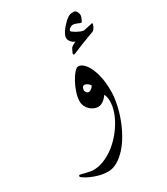

<svg xmlns="http://www.w3.org/2000/svg" viewBox="-202 -498 696 799"><g transform="rotate(-30 146.0 -99.0)"><path d="M254.9 -61Q254.9 -31.2 248 1.7Q241.2 34.7 229.2 66.4Q217.3 98.1 200.9 127Q184.6 155.8 164.8 177.5Q145 199.2 123 212.2Q101.1 225.1 78.1 225.1Q55.2 225.1 34.4 219.2Q13.7 213.4 -2.2 206.1Q-18.1 198.7 -27.6 192.1Q-37.1 185.5 -37.1 184.1Q-37.1 181.6 -35.9 179.2Q-34.7 176.8 -33.2 176.8Q-31.7 176.8 -24.4 178.7Q-17.1 180.7 -7.6 182.9Q2 185.1 11.7 187Q21.5 189 27.8 189Q52.2 189 76.7 179.4Q101.1 169.9 123.5 153.8Q146 137.7 165.3 116.2Q184.6 94.7 199 71Q213.4 47.4 221.7 22.7Q230 -2 230 -24.9Q230 -37.1 228 -45.2Q226.1 -53.2 223.1 -60.1Q219.2 -55.2 214.4 -49.6Q209.5 -43.9 203.6 -39.3Q197.8 -34.7 190.7 -31.7Q183.6 -28.8 175.8 -28.8Q166.5 -28.8 156.5 -33.2Q146.5 -37.6 138.4 -45.2Q130.4 -52.7 125.2 -63.5Q120.1 -74.2 120.1 -86.9Q120.1 -106 127.4 -128.4Q134.8 -150.9 145.5 -170.7Q156.2 -190.4 167.7 -203.6Q179.2 -216.8 188 -216.8Q198.7 -216.8 210.4 -206.8Q222.2 -196.8 232.2 -177Q242.2 -157.2 248.5 -128.2Q254.9 -99.1 254.9 -61ZM196.8 -120.1Q191.4 -128.4 184.1 -132.8Q176.8 -137.2 171.9 -137.2Q164.6 -137.2 161.4 -131.3Q158.2 -125.5 158.2 -117.2Q158.2 -113.3 162.6 -107.7Q167 -102.1 173.8 -102.1Q179.2 -102.1 186.5 -107.7Q193.8 -113.3 196.8 -120.1ZM329.1 -340.8Q329.1 -339.4 327.9 -335Q326.7 -330.6 324.2 -325.9Q321.8 -321.3 318.1 -316.9Q314.5 -312.5 310.1 -311Q307.1 -310.1 301 -307.9Q294.9 -305.7 286.6 -302.5Q278.3 -299.3 268.6 -295.4Q258.8 -291.5 249 -288.1Q225.1 -278.8 213.6 -273.4Q202.1 -268.1 198.2 -268.1Q194.3 -268.1 194.3 -272Q194.3 -273.9 195.8 -277.6Q197.3 -281.2 199.2 -285.2Q201.2 -289.1 203.1 -292.7Q205.1 -296.4 206.1 -297.9Q207.5 -299.3 210.7 -301.5Q213.9 -303.7 217.5 -305.9Q221.2 -308.1 224.6 -309.6Q228 -311 230 -312Q226.1 -313 221.4 -315.7Q216.8 -318.4 212.9 -322.5Q209 -326.7 206.1 -332Q203.1 -337.4 203.1 -344.2Q203.1 -350.1 206.1 -357.2Q209 -364.3 213.6 -371.3Q218.3 -378.4 223.9 -385.3Q229.5 -392.1 235.4 -397.9Q244.6 -407.2 251.5 -412.4Q258.3 -417.5 263.4 -419.7Q268.6 -421.9 272.9 -422.4Q277.3 -422.9 282.2 -422.9Q293 -422.9 298.1 -414.3Q303.2 -405.8 303.2 -396Q303.2 -393.6 301.8 -388.7Q300.3 -383.8 298.1 -378.9Q295.9 -374 293.7 -370.6Q291.5 -367.2 290 -367.2Q288.1 -367.2 284.2 -368.9Q280.3 -370.6 275.4 -372.6Q270.5 -374.5 265.1 -376.2Q259.8 -377.9 255.4 -377.9Q247.1 -377.9 239.5 -372.1Q231.9 -366.2 231.9 -360.8Q231.9 -359.4 237.3 -355.2Q242.7 -351.1 250.7 -346.4Q258.8 -341.8 267.8 -338.1Q276.9 -334.5 284.2 -334Q290 -335.4 296.9 -336.9Q303.7 -338.4 309.8 -339.6Q315.9 -340.8 320.3 -341.8Q324.7 -342.8 326.2 -343.3Q327.1 -343.3 328.1 -343Q329.1 -342.8 329.1 -340.8Z"/></g></svg>

Font: Scheherazade Rohingya
Style: Regular
Weight: 400
Designer: SIL International
Foundry: SIL International
Version: Version 2.000 (build 440/429)